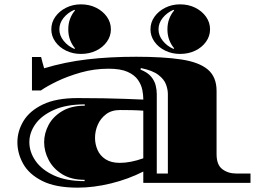

<svg xmlns="http://www.w3.org/2000/svg" viewBox="-20 -841 1202 883"><path d="M337 22Q236 22 175 -8.5Q114 -39 87 -87Q60 -135 60 -187Q60 -238 88 -284.5Q116 -331 177 -360.5Q238 -390 337 -390Q403 -390 454.5 -389Q506 -388 550.5 -386.5Q595 -385 639 -383V-386Q639 -404 634.5 -427.5Q630 -451 614.5 -473.5Q599 -496 567 -510.5Q535 -525 479 -525Q413 -525 351.5 -507.5Q290 -490 242.5 -467Q195 -444 168 -425H127V-579H169Q171 -571 175.5 -553.5Q180 -536 183 -527Q279 -556 382 -568Q485 -580 606 -580Q732 -580 814 -567.5Q896 -555 936 -521Q976 -487 976 -423V-132Q976 -83 1002.5 -63Q1029 -43 1066 -43H1132V0H639V-52Q570 -17 490.5 2.5Q411 22 337 22ZM701 -43H752V-409Q752 -429 743.5 -452.5Q735 -476 708.5 -496.5Q682 -517 628 -528L626 -521Q659 -508 675 -488.5Q691 -469 696 -448Q701 -427 701 -409ZM369 -8V-14Q308 -14 266.5 -39.5Q225 -65 204 -105Q183 -145 183 -187Q183 -228 203.5 -266.5Q224 -305 266 -330Q308 -355 370 -355V-361Q285 -361 228 -335.5Q171 -310 143 -270.5Q115 -231 115 -187Q115 -142 143.5 -101Q172 -60 228.5 -34Q285 -8 369 -8ZM417 -207Q417 -178 428.5 -151.5Q440 -125 465.5 -108.5Q491 -92 531 -92Q580 -92 639 -113V-332Q611 -334 584 -334.5Q557 -335 532 -335Q493 -335 467.5 -315.5Q442 -296 429.5 -267Q417 -238 417 -207ZM808 -593Q771 -593 740 -608Q709 -623 690.5 -649Q672 -675 672 -706Q672 -738 690.5 -764Q709 -790 740 -805.5Q771 -821 808 -821Q847 -821 878 -805.5Q909 -790 927.5 -764Q946 -738 946 -706Q946 -675 927.5 -649Q909 -623 878 -608Q847 -593 808 -593ZM352 -593Q315 -593 284 -608Q253 -623 234.5 -649Q216 -675 216 -706Q216 -738 234.5 -764Q253 -790 284 -805.5Q315 -821 352 -821Q391 -821 422 -805.5Q453 -790 471.5 -764Q490 -738 490 -706Q490 -675 471.5 -649Q453 -623 422 -608Q391 -593 352 -593ZM322 -616 325 -619Q311 -635 302.5 -657Q294 -679 294 -706Q294 -733 302.5 -755Q311 -777 325 -793L322 -796Q292 -783 272.5 -759Q253 -735 253 -706Q253 -678 272.5 -653.5Q292 -629 322 -616ZM778 -616 781 -619Q767 -635 758.5 -657Q750 -679 750 -706Q750 -733 758.5 -755Q767 -777 781 -793L778 -796Q748 -783 728.5 -759Q709 -735 709 -706Q709 -678 728.5 -653.5Q748 -629 778 -616Z"/></svg>

Font: Diplomata
Style: Regular
Weight: 400
Designer: Eduardo Rodriguez Tunni
Foundry: Eduardo Rodriguez Tunni
Version: Version 1.002; ttfautohint (v1.8.4.7-5d5b);gftools[0.9.23]